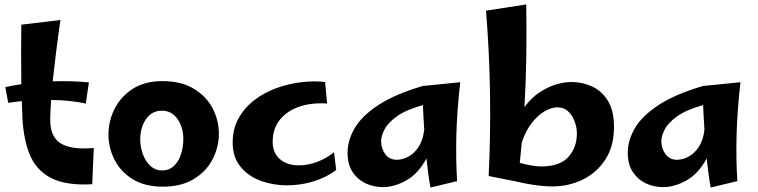

<svg xmlns="http://www.w3.org/2000/svg" viewBox="-20 -828 3410 864"><path d="M395 1Q275 8 207 -28.5Q139 -65 110.5 -140.5Q82 -216 80 -324Q79 -349 78 -373Q47 -370 17 -365L4 -436Q39 -444 76 -449Q75 -517 75 -584Q75 -651 76 -717L252 -738Q241 -662 232.5 -593.5Q224 -525 217 -462Q304 -465 380 -457L366 -362Q329 -370 289.5 -374Q250 -378 210 -378Q207 -335 206 -296Q204 -214 252 -183.5Q300 -153 402 -162Z M713 12Q631 12 576.5 -22Q522 -56 495 -110Q468 -164 468 -223Q468 -283 495.5 -338Q523 -393 577 -428Q631 -463 711 -463Q796 -463 852.5 -428.5Q909 -394 937 -340Q965 -286 965 -226Q965 -167 937 -112Q909 -57 852.5 -22.5Q796 12 713 12ZM708 -61Q742 -61 763.5 -82Q785 -103 795 -135.5Q805 -168 805 -204Q805 -236 794 -264.5Q783 -293 761.5 -311.5Q740 -330 708 -330Q677 -330 655 -311.5Q633 -293 622 -263.5Q611 -234 611 -202Q611 -165 623.5 -132.5Q636 -100 658 -80.5Q680 -61 708 -61Z M1271 6Q1209 6 1153 -14.5Q1097 -35 1062 -78Q1027 -121 1027 -187Q1027 -248 1053.5 -295.5Q1080 -343 1124 -377Q1168 -411 1222.5 -431Q1277 -451 1334.5 -458Q1392 -465 1443 -459L1452 -362Q1386 -367 1330 -349Q1274 -331 1240.5 -290.5Q1207 -250 1207 -189Q1207 -141 1239 -112.5Q1271 -84 1324 -84Q1367 -84 1408.5 -100Q1450 -116 1483 -143L1493 -63Q1448 -29 1390 -11.5Q1332 6 1271 6Z M1703 14Q1660 14 1624 -3.5Q1588 -21 1566 -55Q1544 -89 1544 -140Q1544 -197 1576.5 -252Q1609 -307 1683 -355.5Q1757 -404 1882 -441L2051 -458Q2036 -323 2033.5 -216Q2031 -109 2037 -13L1917 16Q1912 -11 1907.5 -44.5Q1903 -78 1899 -115Q1862 -46 1808 -16Q1754 14 1703 14ZM1695 -194Q1695 -159 1714 -134Q1733 -109 1765 -109Q1792 -109 1819 -124Q1846 -139 1865 -169Q1884 -199 1889 -245Q1887 -275 1885.5 -303Q1884 -331 1883 -355Q1807 -334 1766 -304.5Q1725 -275 1710 -245Q1695 -215 1695 -194Z M2309 -10 2179 -36Q2188 -222 2185 -411Q2182 -600 2167 -780L2348 -808Q2350 -697 2348.5 -581.5Q2347 -466 2340 -346Q2370 -387 2407.5 -412Q2445 -437 2482.5 -448Q2520 -459 2551 -459Q2600 -459 2644 -439Q2688 -419 2715.5 -374.5Q2743 -330 2743 -257Q2743 -170 2704 -110Q2665 -50 2601.5 -19.5Q2538 11 2464 11Q2442 11 2413.5 8Q2385 5 2357 0Q2329 -5 2309 -10ZM2487 -345Q2464 -345 2434 -329Q2404 -313 2375.5 -278Q2347 -243 2328 -187Q2324 -140 2319 -95Q2345 -88 2370.5 -83.5Q2396 -79 2415 -79Q2499 -79 2537.5 -121.5Q2576 -164 2576 -228Q2576 -253 2566.5 -280Q2557 -307 2537.5 -326Q2518 -345 2487 -345Z M2964 14Q2921 14 2885 -3.5Q2849 -21 2827 -55Q2805 -89 2805 -140Q2805 -197 2837.5 -252Q2870 -307 2944 -355.5Q3018 -404 3143 -441L3312 -458Q3297 -323 3294.5 -216Q3292 -109 3298 -13L3178 16Q3173 -11 3168.5 -44.5Q3164 -78 3160 -115Q3123 -46 3069 -16Q3015 14 2964 14ZM2956 -194Q2956 -159 2975 -134Q2994 -109 3026 -109Q3053 -109 3080 -124Q3107 -139 3126 -169Q3145 -199 3150 -245Q3148 -275 3146.5 -303Q3145 -331 3144 -355Q3068 -334 3027 -304.5Q2986 -275 2971 -245Q2956 -215 2956 -194Z"/></svg>

Font: Marhey SemiBold
Style: Regular
Weight: 600
Designer: Nur Syamsi & Bustanul Arifin
Foundry: Namelatype
Version: Version 1.000; ttfautohint (v1.8.4.7-5d5b)